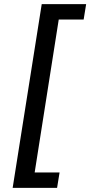

<svg xmlns="http://www.w3.org/2000/svg" viewBox="-20 -725 435 925"><path d="M41 180 181 -705H395L383 -631H263L147 106H267L255 180Z"/></svg>

Font: Nunito Sans 10pt Medium
Style: Italic
Weight: 500
Italic angle: -9°
Designer: Vernon Adams
Foundry: Vernon Adams
Version: Version 3.101;gftools[0.9.27]